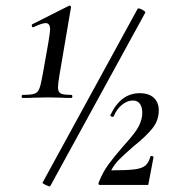

<svg xmlns="http://www.w3.org/2000/svg" viewBox="-20 -657 609 682"><path d="M61 -320Q90 -320 102 -324Q114 -328 119.5 -341.5Q125 -355 131 -389L152 -507Q158 -545 158 -552Q158 -575 142 -575Q130 -575 100 -561L98 -560Q94 -560 93 -564.5Q92 -569 95 -571L224 -636Q225 -637 227 -637Q230 -637 231.5 -634.5Q233 -632 232 -630L191 -389Q186 -359 186 -347Q186 -330 195.5 -325Q205 -320 233 -320Q237 -320 237 -314.5Q237 -309 233 -309Q211 -309 199 -310L150 -311L99 -310Q85 -309 61 -309Q57 -309 57 -314.5Q57 -320 61 -320ZM157 5Q152 5 141 -0.5Q130 -6 131 -8L469 -626Q469 -627 472 -627Q478 -627 488 -621Q498 -615 496 -612L158 5ZM331 -10Q346 -47 366 -74Q386 -101 419 -139Q450 -173 465.5 -196Q481 -219 485 -247Q487 -272 478.5 -286Q470 -300 452 -300Q432 -300 413 -284.5Q394 -269 384 -244Q383 -242 380 -242Q377 -242 374 -244Q371 -246 372 -248Q409 -326 476 -326Q509 -326 526.5 -309.5Q544 -293 544 -265Q544 -229 521 -200.5Q498 -172 453 -136Q421 -108 404 -91Q387 -74 376 -54Q375 -52 377 -52Q432 -52 458.5 -55.5Q485 -59 496.5 -69Q508 -79 514 -100Q514 -103 518 -103Q521 -103 523.5 -101.5Q526 -100 525 -97L507 -2Q507 0 505 0H334Q331 0 330 -3Q329 -6 331 -10Z"/></svg>

Font: Cormorant Garamond SemiBold
Style: Italic
Weight: 600
Italic angle: -10°
Designer: Christian Thalmann (Catharsis Fonts)
Foundry: Catharsis Fonts
Version: Version 4.000